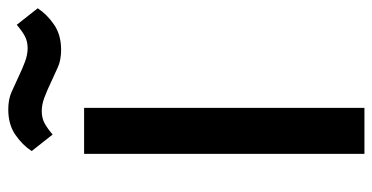

<svg xmlns="http://www.w3.org/2000/svg" viewBox="-244 -680 923 476"><g transform="rotate(-90 218.0 -441.5)"><path d="M189 -695V0H75V-695ZM333 -752Q308 -752 290 -760Q272 -768 255 -776Q232 -787 214.5 -793.5Q197 -800 181 -800Q164 -800 151 -793Q138 -786 123 -773L82 -825Q97 -848 122.5 -865.5Q148 -883 185 -883Q210 -883 228 -875Q246 -867 263 -859Q286 -848 303.5 -841.5Q321 -835 337 -835Q354 -835 367 -842Q380 -849 395 -862L436 -810Q421 -787 395.5 -769.5Q370 -752 333 -752Z"/></g></svg>

Font: IBM-Poppins
Style: Poppins-Medium
Weight: 500
Designer: Mike Abbink, Paul van der Laan, Pieter van Rosmalen, Ben Mitchell, Mark Frömberg
Foundry: Bold Monday
Version: Version 1.1